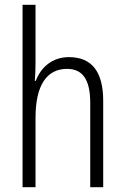

<svg xmlns="http://www.w3.org/2000/svg" viewBox="-20 -780 521 800"><path d="M128 -518V-760H74V0H128V-289C128 -428 177 -493 259 -493C322 -493 356 -452 356 -351V0H410V-360C410 -482 362 -542 267 -542C196 -542 149 -497 129 -443H125C127 -467 128 -489 128 -518Z"/></svg>

Font: Noto Sans Kannada Condensed Light
Style: Regular
Weight: 300
Width: 3
Designer: Jelle Bosma - Monotype Design Team
Foundry: Monotype Imaging Inc.
Version: Version 2.005